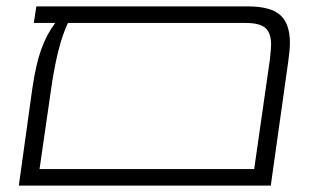

<svg xmlns="http://www.w3.org/2000/svg" viewBox="-20 -582 996 602"><path d="M889 -448Q889 -426 884 -391L829 0H39L81 -302Q92 -379 109 -426.5Q126 -474 153 -510H86L94 -562H756Q829 -562 859 -534.5Q889 -507 889 -448ZM830 -442Q830 -478 812.5 -494Q795 -510 750 -510H193Q159 -439 139 -294L104 -52H777L826 -394Q830 -430 830 -442Z"/></svg>

Font: FiraGO Light
Style: Italic
Weight: 300
Italic angle: -8°
Designer: bBox Type GmbH
Foundry: bBox Type GmbH
Version: Version 1.001